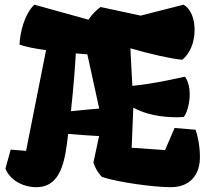

<svg xmlns="http://www.w3.org/2000/svg" viewBox="-20 -776 892 806"><path d="M2.9 -68.4C21.5 -20 75.2 8.8 129.9 9.8C238.3 11.2 253.4 -104 266.1 -213.9C307.6 -210 357.4 -207 390.6 -205.1H396L372.1 -93.3C379.4 -72.8 389.2 -52.2 408.2 -33.2C475.1 -10.7 625.5 9.8 696.8 9.8C776.9 9.8 819.3 -41 819.3 -116.2C819.3 -159.7 811 -204.1 800.8 -231.4L712.9 -238.8L672.9 -146L532.7 -155.8L539.6 -324.2C591.8 -294.9 659.2 -283.7 722.2 -283.7C731.9 -283.7 741.7 -284.2 751.5 -285.2C762.7 -297.4 776.4 -337.9 776.4 -379.9C776.4 -406.2 771 -432.6 756.8 -454.1C683.6 -439 638.2 -426.8 535.6 -415.5L527.3 -573.2C614.7 -548.3 687 -531.7 744.6 -524.9C776.9 -549.3 796.9 -598.1 796.9 -649.9C796.9 -694.8 782.7 -737.8 750.5 -756.3L570.3 -710.4L402.3 -746.6C383.8 -733.4 365.2 -714.4 351.1 -693.4L124.5 -756.3C84 -719.7 63.5 -639.2 62 -588.9C85.9 -579.6 127.4 -571.8 173.3 -565.4L89.4 -142.6L24.9 -147.9ZM277.8 -309.1C288.6 -407.2 295.9 -506.3 298.3 -551.8L346.7 -547.9L396.5 -320.3C356.9 -316.9 313.5 -313 277.8 -309.1Z"/></svg>

Font: Fruktur
Style: Regular
Weight: 400
Designer: Viktoriya Grabowska
Foundry: Viktoriya Grabowska
Version: Version 1.002